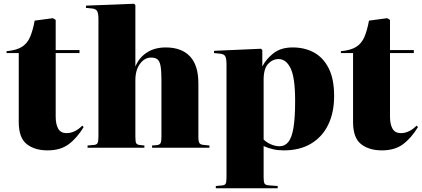

<svg xmlns="http://www.w3.org/2000/svg" viewBox="-20 -788 2249 1024"><path d="M234 14Q165 14 122.5 -19.5Q80 -53 80 -137V-505H15V-515Q69 -520 97.5 -538.5Q126 -557 140.5 -591Q155 -625 165 -678L262 -691L277 -682V-521H404V-505H277V-166Q277 -125 290.5 -101.5Q304 -78 335 -78Q379 -78 419 -118L426 -110Q390 -51 346 -18.5Q302 14 234 14Z M447 0V-12L481 -15Q495 -16 500 -24.5Q505 -33 505 -59V-685Q505 -715 498.5 -728Q492 -741 469 -743L438 -746L439 -758L695 -768L702 -761V-435H703Q722 -481 763.5 -508Q805 -535 864 -535Q948 -535 993 -487.5Q1038 -440 1038 -344V-58Q1038 -33 1044 -24.5Q1050 -16 1068 -15L1097 -12V0H791V-12L817 -14Q832 -16 836.5 -25Q841 -34 841 -58V-362Q841 -412 836 -437.5Q831 -463 819 -472Q807 -481 786 -481Q751 -481 726.5 -447.5Q702 -414 702 -361V-59Q702 -33 706 -25Q710 -17 723 -15L750 -12V0Z M1131 216V204L1164 201Q1179 200 1183.5 191.5Q1188 183 1188 158V-444Q1188 -475 1181.5 -487.5Q1175 -500 1152 -502L1121 -505L1122 -517L1372 -528L1379 -521V-435H1380Q1399 -473 1438.5 -504Q1478 -535 1541 -535Q1606 -535 1655.5 -507.5Q1705 -480 1733.5 -423Q1762 -366 1762 -276Q1762 -188 1730.5 -123Q1699 -58 1639 -22Q1579 14 1493 14Q1463 14 1436.5 8Q1410 2 1386 -9V157Q1386 181 1390.5 190.5Q1395 200 1420 201L1461 204V216ZM1471 -8Q1499 -8 1517.5 -30.5Q1536 -53 1545 -105.5Q1554 -158 1554 -250Q1554 -374 1530 -423.5Q1506 -473 1466 -473Q1434 -473 1410 -447.5Q1386 -422 1386 -363V-44Q1402 -28 1425.5 -18Q1449 -8 1471 -8Z M2017 14Q1948 14 1905.5 -19.5Q1863 -53 1863 -137V-505H1798V-515Q1852 -520 1880.5 -538.5Q1909 -557 1923.5 -591Q1938 -625 1948 -678L2045 -691L2060 -682V-521H2187V-505H2060V-166Q2060 -125 2073.5 -101.5Q2087 -78 2118 -78Q2162 -78 2202 -118L2209 -110Q2173 -51 2129 -18.5Q2085 14 2017 14Z"/></svg>

Font: Literata 72pt ExtraBold
Style: Regular
Weight: 800
Designer: Latin by Veronika Burian and Jose Scaglione. Greek by Irene Vlachou. Cyrillic by Vera Evstafieva.
Foundry: TypeTogether
Version: Version 3.002